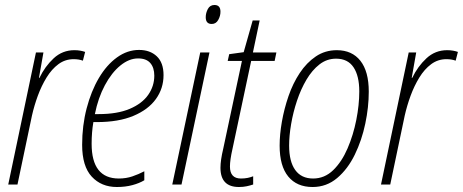

<svg xmlns="http://www.w3.org/2000/svg" viewBox="-20 -739 1854 769"><path d="M13 0 124 -529H154L136 -427H138Q160 -473 195 -505.5Q230 -538 278 -538Q291 -538 302 -536Q313 -534 321 -531L312 -496Q296 -502 275 -502Q241 -502 214 -482Q187 -462 166.5 -428.5Q146 -395 131.5 -355.5Q117 -316 108 -276L50 0Z M448 10Q386 10 347.5 -31.5Q309 -73 309 -159Q309 -236 327 -305Q345 -374 376 -426.5Q407 -479 448.5 -509Q490 -539 537 -539Q581 -539 608 -513.5Q635 -488 635 -438Q635 -385 604.5 -342.5Q574 -300 514.5 -275Q455 -250 368 -250H354Q347 -210 347 -163Q347 -24 456 -24Q485 -24 510 -32.5Q535 -41 558 -53V-17Q538 -5 510 2.5Q482 10 448 10ZM375 -282Q450 -282 499.5 -303Q549 -324 573.5 -359Q598 -394 598 -436Q598 -468 582 -486.5Q566 -505 533 -505Q497 -505 462 -476.5Q427 -448 400 -397.5Q373 -347 360 -282Z M828 -643Q804 -643 804 -670Q804 -687 812.5 -703Q821 -719 839 -719Q863 -719 863 -692Q863 -675 854 -659Q845 -643 828 -643ZM670 0 782 -529H819L707 0Z M937 10Q863 10 863 -67Q863 -97 874 -143L949 -495H892L898 -522L956 -530L992 -657H1020L993 -529H1087L1080 -495H986L911 -142Q906 -120 903.5 -102.5Q901 -85 901 -72Q901 -24 945 -24Q960 -24 972 -26.5Q984 -29 994 -33V0Q982 4 968 7Q954 10 937 10Z M1232 10Q1169 10 1134.5 -32Q1100 -74 1100 -156Q1100 -200 1109 -251.5Q1118 -303 1135.5 -354Q1153 -405 1180.5 -446.5Q1208 -488 1245 -513Q1282 -538 1329 -538Q1390 -538 1423.5 -495.5Q1457 -453 1457 -372Q1457 -310 1443 -243.5Q1429 -177 1401 -119.5Q1373 -62 1330.5 -26Q1288 10 1232 10ZM1234 -24Q1280 -24 1314.5 -57.5Q1349 -91 1372 -144.5Q1395 -198 1407 -258.5Q1419 -319 1419 -373Q1419 -435 1396 -469.5Q1373 -504 1326 -504Q1289 -504 1259.5 -481Q1230 -458 1207.5 -420Q1185 -382 1169.5 -335.5Q1154 -289 1146 -242Q1138 -195 1138 -156Q1138 -92 1162.5 -58Q1187 -24 1234 -24Z M1506 0 1617 -529H1647L1629 -427H1631Q1653 -473 1688 -505.5Q1723 -538 1771 -538Q1784 -538 1795 -536Q1806 -534 1814 -531L1805 -496Q1789 -502 1768 -502Q1734 -502 1707 -482Q1680 -462 1659.5 -428.5Q1639 -395 1624.5 -355.5Q1610 -316 1601 -276L1543 0Z"/></svg>

Font: Noto Sans Condensed ExtraLight
Style: Italic
Weight: 200
Width: 3
Italic angle: -12°
Designer: Monotype Design Team
Foundry: Monotype Imaging Inc.
Version: Version 2.013; ttfautohint (v1.8.4.7-5d5b)